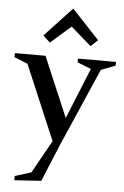

<svg xmlns="http://www.w3.org/2000/svg" viewBox="-105 -826 705 1091"><g transform="rotate(5 247.5 -280.5)"><path d="M19 220V196L131 161L103 183L223 -32V-4L30 -460L48 -441L-41 -477V-500H134L284 -147H275L403 -462L412 -442L319 -479V-500H536V-479L440 -442L460 -461L259 0L172 210ZM152 -577 112 -614 268 -781 424 -614 384 -577 268 -678Z"/></g></svg>

Font: Wittgenstein Medium
Style: Regular
Weight: 500
Designer: Jörg Drees
Foundry: Jörg Drees
Version: Version 1.500